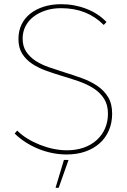

<svg xmlns="http://www.w3.org/2000/svg" viewBox="-20 -729 605 916"><path d="M298 8Q347 8 387 -6Q427 -20 455.5 -45.5Q484 -71 499.5 -107Q515 -143 515 -187Q515 -235 495 -267Q475 -299 442.5 -320.5Q410 -342 369.5 -356.5Q329 -371 287 -384Q249 -396 213 -408.5Q177 -421 149.5 -439Q122 -457 105 -482.5Q88 -508 88 -545Q88 -577 101.5 -603.5Q115 -630 139.5 -649Q164 -668 197.5 -679Q231 -690 271 -690Q334 -690 384.5 -670Q435 -650 475 -610L488 -624Q449 -665 392 -687Q335 -709 272 -709Q226 -709 188.5 -697Q151 -685 124 -663.5Q97 -642 82.5 -611.5Q68 -581 68 -543Q68 -501 86 -472.5Q104 -444 133.5 -424.5Q163 -405 200.5 -391.5Q238 -378 278 -366Q319 -354 357.5 -340.5Q396 -327 427 -307Q458 -287 476.5 -258Q495 -229 495 -187Q495 -148 481 -116Q467 -84 441 -60.5Q415 -37 379 -24.5Q343 -12 299 -12Q267 -12 234 -19Q201 -26 169.5 -38.5Q138 -51 110.5 -68Q83 -85 62 -106L50 -92Q72 -70 100.5 -51.5Q129 -33 161.5 -19.5Q194 -6 229 1Q264 8 298 8ZM245 167H260L307 34H285Z"/></svg>

Font: Fixel Variable
Style: Regular
Weight: 100
Width: 3
Designer: AlfaBravo + MacPaw
Foundry: Kyrylo Tkachov, Marchela Mozhyna, Serhii Makarenko, Maria Weinstein, Zakhar Kryvoshyya
Version: Version 1.211